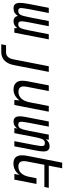

<svg xmlns="http://www.w3.org/2000/svg" viewBox="1001 -1801 1008 3050"><g transform="rotate(90 1505.0 -276.0)"><path d="M112.8 13.2C166.5 13.2 201.2 -8.8 232.9 -55.7C242.2 -8.3 273.9 13.2 318.4 13.2C358.9 13.2 395 -4.9 426.8 -46.9L427.2 0H499L605.5 -546.9H523.9L462.9 -233.9C455.6 -196.3 448.7 -166.5 441.9 -142.1C429.2 -97.2 412.6 -62 366.7 -62C339.8 -62 325.7 -73.7 321.3 -89.4C319.8 -94.7 318.8 -102.1 318.8 -111.8C318.8 -136.2 324.2 -176.3 335.4 -233.9L396.5 -546.9H314.5L253.4 -233.9C239.7 -163.6 227.1 -114.7 211.4 -91.8C198.7 -72.8 179.2 -62 151.9 -62C117.2 -62 107.9 -79.6 107.9 -108.9C107.9 -118.2 108.9 -128.4 110.4 -140.1C113.8 -170.4 118.2 -195.3 125.5 -233.9L186.5 -546.9H104.5L43 -230C31.7 -170.9 25.4 -126 25.4 -91.3C25.4 -69.3 27.8 -51.8 32.7 -37.1C45.4 1 72.8 13.2 112.8 13.2Z M683.1 208H807.1C915 208 988.8 137.2 1013.7 9.8L1122.1 -546.9H1032.2L923.8 9.8C908.2 90.3 872.1 131.8 812.5 131.8H698.2Z M1400.9 13.2C1468.8 13.2 1526.9 -18.1 1574.2 -82L1567.9 0H1647.9L1754.4 -546.9H1664.1L1604 -237.8C1582 -125.5 1520.5 -64.9 1439.9 -64.9C1384.8 -64.9 1353 -93.8 1353 -144.5C1353 -161.1 1356.4 -187.5 1360.4 -208L1426.3 -546.9H1335.9L1271 -208C1265.1 -176.8 1262.2 -144 1262.2 -123.5C1262.2 -36.6 1314.9 13.2 1400.9 13.2Z M1912.1 13.2C1954.1 13.2 1989.3 -3.9 2022 -46.9L2013.2 0H2094.7L2158.7 -329.1C2165 -361.8 2171.9 -388.7 2178.2 -409.7C2191.4 -453.6 2206.5 -484.9 2253.9 -484.9C2290 -484.9 2299.8 -467.3 2299.8 -436.5C2299.8 -428.2 2298.8 -418.5 2297.9 -408.2C2294.9 -382.3 2289.6 -348.6 2282.7 -313L2222.2 0H2304.2L2373 -355C2380.9 -395.5 2385.7 -432.1 2385.7 -461.9C2385.7 -479.5 2384.3 -495.1 2380.4 -507.8C2370.1 -542.5 2343.8 -560.1 2301.8 -560.1C2257.8 -560.1 2223.1 -541 2191.9 -500L2200.7 -546.9H2119.1L2058.6 -233.9C2044.4 -161.1 2030.3 -114.3 2016.6 -91.8C2004.9 -72.8 1986.3 -62 1959 -62C1923.8 -62 1914.1 -80.1 1914.1 -110.8C1914.1 -119.1 1915 -128.9 1916 -139.2C1918.5 -160.6 1923.3 -193.4 1931.2 -233.9L1991.7 -546.9H1909.7L1840.8 -191.9C1832 -147.5 1827.6 -112.8 1827.6 -85C1827.6 -66.9 1829.6 -51.8 1833.5 -39.1C1843.8 -5.4 1868.7 13.2 1912.1 13.2Z M2577.6 14.2C2653.3 14.2 2714.8 -19 2759.3 -82L2743.2 0H2833.5L2901.9 -351.6H2811.5L2789.1 -236.8C2767.6 -126.5 2711.9 -64 2625 -64C2567.4 -64 2539.6 -91.8 2539.6 -150.9C2539.6 -167.5 2542 -186 2545.9 -207L2598.1 -477.1H2950.2L2963.9 -546.9H2611.8L2653.3 -759.8H2563.5L2456.1 -207C2449.7 -175.3 2446.8 -147.5 2446.8 -122.6C2446.8 -31.2 2488.8 14.2 2577.6 14.2Z"/></g></svg>

Font: Hack
Style: Oblique
Weight: 400
Italic angle: -12°
Monospace: yes
Designer: Christopher Simpkins
Foundry: Christopher Simpkins
Version: Version 2.010